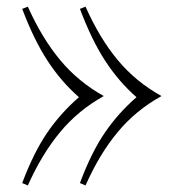

<svg xmlns="http://www.w3.org/2000/svg" viewBox="-20 -548 541 583"><path d="M294.4 -256.8V-255.9Q217.3 -212.9 162.4 -146.7Q107.4 -80.6 64.5 15.1L47.4 7.8Q82.5 -85.4 123.3 -145Q164.1 -204.6 219.7 -252.9Q166 -299.8 124.8 -362.8Q83.5 -425.8 47.4 -521L64.5 -527.8Q107.4 -432.1 162.4 -366Q217.3 -299.8 294.4 -256.8ZM469.7 -256.8V-255.9Q392.1 -212.9 337.2 -146.7Q282.2 -80.6 239.7 15.1L222.7 7.8Q257.3 -85 298.1 -144.8Q338.9 -204.6 394.5 -252.9Q340.8 -299.8 299.6 -363Q258.3 -426.3 222.7 -521L239.7 -527.8Q282.2 -432.1 337.2 -366Q392.1 -299.8 469.7 -256.8Z"/></svg>

Font: Playfair Display SC
Style: Regular
Weight: 400
Designer: Claus Eggers Sørensen
Foundry: Claus Eggers Sørensen
Version: Version 1.004;PS 001.004;hotconv 1.0.70;makeotf.lib2.5.58329